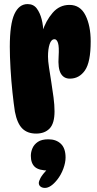

<svg xmlns="http://www.w3.org/2000/svg" viewBox="-20 -652 475 940"><path d="M28 -423Q28 -534 50.5 -583Q73 -632 115 -632Q144 -632 160 -610.5Q176 -589 184 -557.5Q192 -526 192 -494L187 -496Q204 -550 237.5 -589Q271 -628 320 -628Q373 -628 398.5 -577Q424 -526 424 -449Q424 -348 396 -307.5Q368 -267 322 -267Q292 -267 277.5 -292.5Q263 -318 267 -375Q270 -423 264 -441.5Q258 -460 247 -460Q231 -460 223 -436Q215 -412 215 -375Q215 -354 220 -321.5Q225 -289 231 -251Q237 -213 242 -175.5Q247 -138 247 -107Q247 -48 223 -23Q199 2 157 2Q114 2 89 -23Q64 -48 53 -105Q47 -144 41 -200Q35 -256 31.5 -316Q28 -376 28 -423ZM220 183Q170 183 150.5 165Q131 147 131 111Q131 92 139 73.5Q147 55 165.5 42.5Q184 30 217 30Q255 30 278 52Q301 74 301 119Q301 144 290 174Q279 204 260 228Q244 248 229 258Q214 268 200 268Q187 268 178.5 261.5Q170 255 170 244Q170 235 178.5 219Q187 203 213 175Z"/></svg>

Font: DynaPuff Condensed SemiBold
Style: Regular
Weight: 600
Width: 3
Designer: Toshi Omagari, Jennifer Daniel
Foundry: Google Fonts
Version: Version 2.000